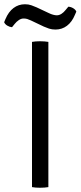

<svg xmlns="http://www.w3.org/2000/svg" viewBox="-48 -880 380 903"><path d="M102.5 -683Q110 -684.5 120 -685.2Q130 -686 140 -686Q151 -686 161.2 -685.2Q171.5 -684.5 179.5 -683V0Q171.5 1.5 161.2 2.2Q151 3 140 3Q130 3 120 2.2Q110 1.5 102.5 0ZM97 -784Q87.5 -788.5 79.8 -790.8Q72 -793 63 -793Q51.5 -793 40.5 -785.5Q29.5 -778 21.5 -768L8.5 -752Q-3 -753 -13.8 -759.5Q-24.5 -766 -28.5 -775.5L-22.5 -790Q-8 -824.5 15.5 -842.2Q39 -860 69.5 -860Q86 -860 99.5 -855.2Q113 -850.5 124 -845.5L181.5 -818.5Q191.5 -813.5 201.5 -810.8Q211.5 -808 219 -808Q230.5 -808 241.2 -815Q252 -822 260.5 -833L273.5 -848.5Q285 -848 296 -841.5Q307 -835 311 -825.5L304.5 -810.5Q290.5 -776.5 267 -758.8Q243.5 -741 213 -741Q196 -741 182.5 -745.5Q169 -750 158 -755Z"/></svg>

Font: Signika Light Light
Style: Regular
Weight: 300
Version: Version 2.001